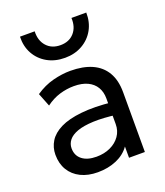

<svg xmlns="http://www.w3.org/2000/svg" viewBox="-141 -852 825 962"><g transform="rotate(-20 271.0 -371.0)"><path d="M215 15Q163 15 124.5 -4Q86 -23 65 -57.8Q44 -92.5 44 -140Q44 -179 64 -211.2Q84 -243.5 127 -264.8Q170 -286 238.5 -293.2Q307 -300.5 404 -290.5L406.5 -223Q331.5 -233 279 -230.8Q226.5 -228.5 194 -216.8Q161.5 -205 146.2 -185.8Q131 -166.5 131 -142.5Q131 -104 158.8 -82.2Q186.5 -60.5 235 -60.5Q276.5 -60.5 309.2 -75.8Q342 -91 361.2 -118.2Q380.5 -145.5 380.5 -181.5V-318.5Q380.5 -353 365.2 -378.5Q350 -404 320.5 -418Q291 -432 248 -432Q209.5 -432 171.5 -420.5Q133.5 -409 98.5 -383L70.5 -454Q116 -485 164.5 -497.5Q213 -510 257.5 -510Q325 -510 372.5 -488.8Q420 -467.5 445 -425Q470 -382.5 470 -319V0H385.5V-60Q360 -23.5 315 -4.2Q270 15 215 15ZM256.5 -580Q203 -580 162.5 -603Q122 -626 100 -665.8Q78 -705.5 79.5 -757H158Q156 -708 183 -677.8Q210 -647.5 256.5 -647.5Q303 -647.5 329.8 -677.8Q356.5 -708 354 -757H433Q434 -706 411.8 -666Q389.5 -626 349 -603Q308.5 -580 256.5 -580Z"/></g></svg>

Font: Geologica Thin Roman Light
Style: Regular
Weight: 300
Version: Version 1.010;gftools[0.9.28]